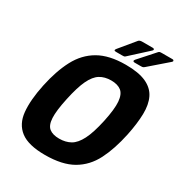

<svg xmlns="http://www.w3.org/2000/svg" viewBox="-197 -972 1036 1112"><g transform="rotate(30 321.5 -416.0)"><path d="M59 -334Q82 -443 122.5 -520Q163 -597 233 -637.5Q303 -678 414 -678Q500 -678 550.5 -655Q601 -632 622.5 -588Q644 -544 642.5 -480Q641 -416 624 -334Q601 -225 562 -148.5Q523 -72 453 -31.5Q383 9 268 9Q157 9 104 -31.5Q51 -72 43.5 -148.5Q36 -225 59 -334ZM216 -334Q197 -246 199.5 -198.5Q202 -151 225.5 -132.5Q249 -114 292 -114Q335 -114 367 -132Q399 -150 423.5 -198Q448 -246 467 -334Q486 -423 482 -471Q478 -519 453.5 -538Q429 -557 386 -557Q343 -557 312 -538Q281 -519 258 -471Q235 -423 216 -334ZM390 -721Q386 -717 382.5 -715.5Q379 -714 366 -714H326Q307 -714 320 -730L405 -833Q412 -841 429 -841H500Q507 -841 509 -836Q511 -831 505 -826ZM515 -721Q511 -718 507.5 -716Q504 -714 491 -714H451Q443 -714 441 -718.5Q439 -723 445 -730L537 -833Q541 -838 545.5 -839.5Q550 -841 560 -841H632Q638 -841 640 -836Q642 -831 636 -826Z"/></g></svg>

Font: Glory Thin ExtraBold
Style: Italic
Weight: 800
Italic angle: -12°
Version: Version 1.011